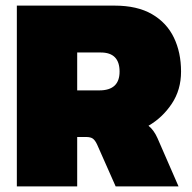

<svg xmlns="http://www.w3.org/2000/svg" viewBox="-20 -664 685 684"><path d="M40 0V-644H388Q469 -644 521.5 -613.5Q574 -583 599.5 -530Q625 -477 625 -409Q625 -344 592 -294.5Q559 -245 509 -216Q528 -201 541 -172L616 0H392L326 -149Q319 -164 311 -170Q303 -176 286 -176H255V0ZM255 -342H334Q406 -342 406 -409Q406 -477 339 -477H255Z"/></svg>

Font: Kanit ExtraBold
Style: Regular
Weight: 800
Designer: Katatrad Team
Foundry: CadsonDemak
Version: Version 2.000; ttfautohint (v1.8.3)